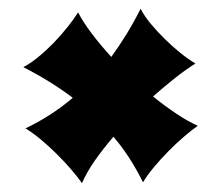

<svg xmlns="http://www.w3.org/2000/svg" viewBox="-20 -559 508 438"><path d="M158.2 -530.8Q169.4 -508.8 189 -482.9Q208.5 -457 233.9 -429.2Q252 -454.1 268.8 -481.4Q285.6 -508.8 300.8 -539.1Q308.6 -523.4 323.2 -505.6Q337.9 -487.8 355.5 -470.5Q373 -453.1 391.6 -438.2Q410.2 -423.3 425.8 -414.1Q405.3 -401.4 380.4 -381.8Q355.5 -362.3 329.1 -338.9Q356.4 -316.9 382.1 -299.8Q407.7 -282.7 431.2 -272Q417 -262.2 399.2 -246.8Q381.3 -231.4 363.8 -213.6Q346.2 -195.8 330.8 -177.2Q315.4 -158.7 306.2 -143.1Q292 -171.9 275.4 -197.8Q258.8 -223.6 238.8 -247.1Q215.3 -219.7 196.5 -192.9Q177.7 -166 167 -141.1Q157.2 -155.3 141.8 -173.1Q126.5 -190.9 108.6 -208.5Q90.8 -226.1 72.3 -241.5Q53.7 -256.8 38.1 -266.1Q98.1 -294.9 146 -335.9Q120.1 -355.5 92 -372.8Q64 -390.1 33.2 -405.8Q48.3 -413.6 66.4 -428.2Q84.5 -442.9 101.6 -460.4Q118.7 -478 133.5 -496.6Q148.4 -515.1 158.2 -530.8Z"/></svg>

Font: Shojumaru
Style: Regular
Weight: 400
Version: Version 1.001